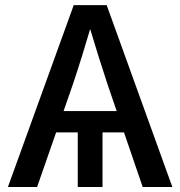

<svg xmlns="http://www.w3.org/2000/svg" viewBox="-20 -748 721 768"><path d="M390.1 -261.2V0H291V-261.2ZM11.7 0 274.9 -727.5H406.7L669.4 0H550.8L410.6 -409.2Q393.6 -460.4 373.8 -523.7Q354 -586.9 326.2 -679.2H355Q327.6 -586.4 307.9 -523.2Q288.1 -460 271 -409.2L128.4 0ZM156.7 -218.3V-303.7H524.4V-218.3Z"/></svg>

Font: Inter 28pt Medium
Style: Regular
Weight: 500
Designer: Rasmus Andersson
Foundry: rsms
Version: Version 4.001;git-66647c0bb